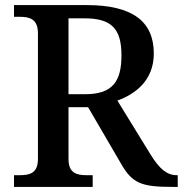

<svg xmlns="http://www.w3.org/2000/svg" viewBox="-20 -734 718 754"><path d="M35 0H344V-46H321C282 -46 249 -53 249 -110V-313H326L456 -90C500 -14 535 0 658 0H678V-46H675C634 -46 606 -72 572 -126L441 -339C510 -364 584 -417 584 -524C584 -650 500 -714 321 -714H35V-668H57C96 -668 129 -660 129 -603V-110C129 -53 96 -46 57 -46H35ZM314 -364H249V-662H312C417 -662 457 -622 457 -517C457 -415 423 -364 314 -364Z"/></svg>

Font: Noto Naskh Arabic UI Medium
Style: Regular
Weight: 500
Designer: Monotype Design Team, David Williams, Mohamad Dakak and Nizar Qandah
Foundry: Monotype Imaging Inc.
Version: Version 2.014